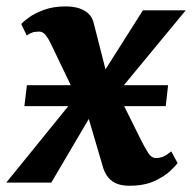

<svg xmlns="http://www.w3.org/2000/svg" viewBox="-52 -584 614 614"><path d="M362 10Q338.5 10 322 3.5Q305.5 -3 295 -15.5Q284.5 -28 278.5 -45.5L214.5 -263L262.5 -255.5L112 0H-32L230 -323L217.5 -221.5L110.5 -444.5Q104 -458.5 94.8 -470.8Q85.5 -483 73.5 -483Q60 -483 51.2 -480Q42.5 -477 33.5 -470.5L16 -507Q21 -513.5 39.2 -527.2Q57.5 -541 87.8 -552.2Q118 -563.5 158 -563.5Q182.5 -563.5 201 -557.5Q219.5 -551.5 231.5 -539.8Q243.5 -528 247.5 -511L300.5 -303L253 -311L405 -551H542L285 -240L297 -341.5L401.5 -131Q412 -111 422 -94.8Q432 -78.5 448 -78.5Q456.5 -78.5 467.2 -82Q478 -85.5 495.5 -100L516 -62.5Q510.5 -54.5 492 -37Q473.5 -19.5 441.2 -4.8Q409 10 362 10ZM26 -244.5 34 -311.5H485.5L478 -244.5Z"/></svg>

Font: Merriweather 28pt ExtraBold
Style: Italic
Weight: 800
Italic angle: -7.8°
Version: Version 2.101